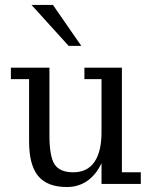

<svg xmlns="http://www.w3.org/2000/svg" viewBox="-20 -750 628 783"><path d="M324.2 -474.1H477.1V-47.4H554.2V0H394V-84.5Q371.6 -37.1 335.7 -12.2Q299.8 12.7 252.9 12.7Q172.9 12.7 135.7 -32.2Q98.6 -77.1 98.6 -172.9V-427.2H24.4V-474.1H181.6V-198.7Q181.6 -111.3 202.9 -79.3Q224.1 -47.4 278.8 -47.4Q335.9 -47.4 365 -89.4Q394 -131.3 394 -211.4V-427.2H324.2ZM195.8 -730 311.5 -563H259.8L108.4 -730Z"/></svg>

Font: KhunPaOh
Style: Regular
Weight: 400
Designer: Khon Soe Zaw Thu
Version: Version 1.00 July 11, 2016, initial release